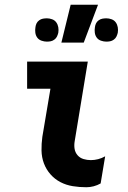

<svg xmlns="http://www.w3.org/2000/svg" viewBox="-20 -779 540 807"><path d="M343 8Q314 8 286 3.5Q258 -1 234 -13.5Q210 -26 192 -46.5Q174 -67 164.5 -92.5Q155 -118 154.5 -146.5Q154 -175 158 -204L192 -406H94V-520H349L294 -186Q291 -169 293.5 -153.5Q296 -138 306 -126.5Q316 -115 331 -110.5Q346 -106 362 -106Q377 -106 392.5 -110Q408 -114 422 -122L403 -8Q389 0 373.5 4Q358 8 343 8ZM427 -604Q416 -604 404.5 -608Q393 -612 386.5 -621Q380 -630 378.5 -641.5Q377 -653 379 -665Q380 -673 383.5 -680.5Q387 -688 394.5 -693.5Q402 -699 410.5 -700.5Q419 -702 427 -702Q438 -702 449 -698Q460 -694 466.5 -685Q473 -676 475 -664.5Q477 -653 475 -641Q473 -633 469.5 -625.5Q466 -618 458.5 -612.5Q451 -607 443 -605.5Q435 -604 427 -604ZM177 -604Q166 -604 154.5 -608Q143 -612 136.5 -621Q130 -630 128.5 -641.5Q127 -653 129 -665Q130 -673 133.5 -680.5Q137 -688 144.5 -693.5Q152 -699 160.5 -700.5Q169 -702 177 -702Q188 -702 199 -698Q210 -694 216.5 -685Q223 -676 225 -664.5Q227 -653 225 -641Q223 -633 219.5 -625.5Q216 -618 208.5 -612.5Q201 -607 193 -605.5Q185 -604 177 -604ZM238 -600 277 -759H392L332 -600Z"/></svg>

Font: Iosevka Term Curly Hv Obl
Style: Regular
Weight: 900
Italic angle: -9°
Designer: Belleve Invis
Foundry: Belleve Invis
Version: Version 32.3.0